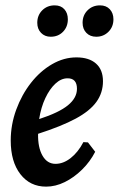

<svg xmlns="http://www.w3.org/2000/svg" viewBox="-20 -684 443 716"><path d="M364 -381Q364 -338 339.5 -304Q315 -270 262 -241.5Q209 -213 122 -185Q121 -134 138.5 -103.5Q156 -73 187 -73Q216 -73 243.5 -94.5Q271 -116 291 -154L308 -153L335 -118Q316 -81 286 -51.5Q256 -22 221.5 -5Q187 12 152 12Q92 12 56 -34.5Q20 -81 20 -160Q20 -219 40.5 -275Q61 -331 95.5 -375Q130 -419 174 -444.5Q218 -470 265 -470Q312 -470 338 -447Q364 -424 364 -381ZM232 -392Q208 -392 186.5 -372Q165 -352 149 -318Q133 -284 126 -240Q200 -264 233.5 -291.5Q267 -319 267 -353Q267 -392 232 -392ZM339 -547Q316 -547 302 -561.5Q288 -576 288 -599Q288 -627 306.5 -645.5Q325 -664 353 -664Q376 -664 389.5 -649.5Q403 -635 403 -612Q403 -584 384.5 -565.5Q366 -547 339 -547ZM169 -547Q147 -547 133 -561.5Q119 -576 119 -599Q119 -627 137.5 -645.5Q156 -664 184 -664Q207 -664 220 -649.5Q233 -635 233 -612Q233 -584 215 -565.5Q197 -547 169 -547Z"/></svg>

Font: Alegreya SemiBold
Style: Italic
Weight: 600
Italic angle: -7°
Designer: Juan Pablo del Peral
Foundry: Huerta Tipografica
Version: Version 2.009